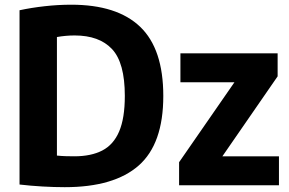

<svg xmlns="http://www.w3.org/2000/svg" viewBox="-20 -768 1197 796"><path d="M248.5 8Q204.5 8 156.2 5.2Q108 2.5 61 -3V-725.5Q109.5 -736 165 -742.2Q220.5 -748.5 275.5 -748.5Q465.5 -748.5 561.2 -656.8Q657 -565 657 -370Q657 -171.5 555 -81.8Q453 8 248.5 8ZM288.5 -120Q357.5 -120 404 -144Q450.5 -168 474 -223Q497.5 -278 497.5 -370.5Q497.5 -508 444.5 -564.5Q391.5 -621 289.5 -621Q253 -621 216 -614.5V-123Q236 -121 253.8 -120.5Q271.5 -120 288.5 -120ZM722.5 0V-95.5L952 -427H728V-547H1131V-451.5L902 -120H1136.5V0Z"/></svg>

Font: Encode Sans SmCnd
Style: Bold
Weight: 700
Width: 4
Designer: Multiple Designers
Foundry: Impallari Type
Version: Version 3.002; ttfautohint (v1.8.3) -l 8 -r 50 -G 200 -x 14 